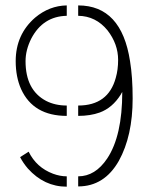

<svg xmlns="http://www.w3.org/2000/svg" viewBox="-20 -704 559 723"><path d="M274.4 -2V-40Q338.9 -40 383.8 -107.4Q440.4 -192.4 440.4 -357.4Q438.5 -355.5 434.6 -347.7Q403.3 -297.9 355.5 -280.3Q320.3 -267.6 274.4 -267.6V-306.6Q387.7 -306.6 416 -411.1Q424.8 -441.4 424.8 -478.5Q424.8 -538.1 384.8 -589.8Q340.8 -643.6 274.4 -644.5V-683.6Q437.5 -683.6 469.7 -473.6Q479.5 -414.1 479.5 -333Q479.5 -192.4 427.7 -98.6Q373 -2 274.4 -2ZM231.4 -267.6Q105.5 -267.6 59.6 -368.2Q39.1 -414.1 39.1 -473.6Q39.1 -574.2 112.3 -637.7Q166 -682.6 231.4 -683.6V-644.5Q141.6 -642.6 97.7 -558.6Q76.2 -515.6 76.2 -473.6Q76.2 -365.2 153.3 -324.2Q187.5 -306.6 231.4 -306.6ZM55.7 -112.3 87.9 -132.8Q117.2 -73.2 179.7 -49.8Q206.1 -40 231.4 -40V-1Q146.5 -1 85 -69.3Q67.4 -89.8 55.7 -112.3Z"/></svg>

Font: Post No Bills Colombo Light
Style: Regular
Weight: 300
Designer: Kosala Senevirathne, Siva Puranthara, Lasantha Premarathna, Tharique Azeez
Foundry: Mooniak
Version: Version 1.220 ; ttfautohint (v1.6)